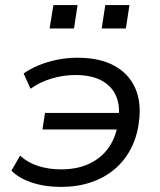

<svg xmlns="http://www.w3.org/2000/svg" viewBox="-20 -726 630 755"><path d="M219 9Q157 9 105.5 -8Q54 -25 25 -55L59 -114Q88 -87 129.5 -73.5Q171 -60 220 -60Q283 -60 329.5 -81.5Q376 -103 405 -142.5Q434 -182 443 -236L453 -217H147L157 -282H463L446 -259Q453 -311 436 -349.5Q419 -388 379 -409.5Q339 -431 276 -431Q230 -431 184 -417.5Q138 -404 100 -377L73 -437Q98 -455 131.5 -469Q165 -483 204.5 -491Q244 -499 285 -499Q372 -499 429.5 -467.5Q487 -436 512 -379Q537 -322 526 -245Q519 -188 494.5 -141Q470 -94 430.5 -60.5Q391 -27 337.5 -9Q284 9 219 9ZM380 -614 394 -706H489L475 -614ZM175 -614 190 -706H285L271 -614Z"/></svg>

Font: Nunito Sans 10pt SemiExpanded
Style: Italic
Weight: 400
Width: 6
Italic angle: -9°
Designer: Vernon Adams
Foundry: Vernon Adams
Version: Version 3.101;gftools[0.9.27]